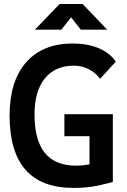

<svg xmlns="http://www.w3.org/2000/svg" viewBox="-20 -918 626 948"><path d="M342.8 9.8Q27.3 9.8 27.3 -347.7Q27.3 -517.1 108.9 -610.1Q190.4 -703.1 338.9 -703.1Q413.6 -703.1 468.3 -679.7Q522.9 -656.2 551.8 -613.8L474.1 -528.8Q451.7 -559.6 417.7 -576.7Q383.8 -593.8 344.7 -593.8Q252.4 -593.8 201.4 -530.8Q150.4 -467.8 150.4 -352.5Q150.4 -100.1 354.5 -100.1Q373 -100.1 389.9 -101.8Q406.7 -103.5 421.9 -106.4V-245.6H297.9V-354H537.1V-19.5Q516.1 -13.2 463.4 -1.7Q410.6 9.8 342.8 9.8ZM152.3 -771.5 274.4 -898.4H387.7L509.3 -771.5H378.9L331.1 -832.5L282.7 -771.5Z"/></svg>

Font: Cascadia Mono NF SemiBold
Style: Regular
Weight: 600
Monospace: yes
Designer: Aaron Bell
Foundry: Saja Typeworks
Version: Version 2404.023; ttfautohint (v1.8.4)